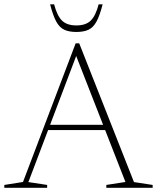

<svg xmlns="http://www.w3.org/2000/svg" viewBox="-22 -890 743 910"><path d="M193.5 -273.5V-298.5H488.5V-273.5ZM613 -27 701.5 -13.5V0H482V-13.5L572.5 -27.5L332.5 -641.5H345.5L112.5 -27L201.5 -13.5V0H-1.5V-13.5L87 -27.5L336.5 -684.5H353.5ZM340 -769.5Q385 -769.5 408.2 -792.5Q431.5 -815.5 445.5 -869.5H464.5Q451 -817 435.8 -788.5Q420.5 -760 397.8 -749.2Q375 -738.5 340 -738.5Q305 -738.5 282.2 -749.2Q259.5 -760 244.2 -788.5Q229 -817 215.5 -869.5H234.5Q248.5 -815.5 271.8 -792.5Q295 -769.5 340 -769.5Z"/></svg>

Font: Newsreader 16pt 16pt ExtraLight
Style: Regular
Weight: 250
Version: Version 1.003